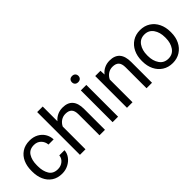

<svg xmlns="http://www.w3.org/2000/svg" viewBox="62 -1484 2257 2257"><g transform="rotate(-45 1190.5 -355.5)"><path d="M392 -167H478Q476 -120 446.5 -79.5Q417 -39 369.5 -14.5Q322 10 267 10Q190 10 137.5 -25.5Q85 -61 58.5 -121Q32 -181 32 -254V-274Q32 -348 58.5 -407.5Q85 -467 138 -502.5Q191 -538 267 -538Q328 -538 375 -513Q422 -488 449 -444.5Q476 -401 478 -347H392Q388 -397 354 -431Q320 -465 267 -465Q191 -465 157 -410Q123 -355 123 -274V-254Q123 -173 156.5 -118Q190 -63 267 -63Q316 -63 352 -92.5Q388 -122 392 -167Z M568 -711H660V-466Q688 -500 728 -519Q768 -538 815 -538Q984 -538 984 -346V0H893V-347Q893 -408 867 -435Q841 -462 788 -462Q746 -462 712.5 -439.5Q679 -417 660 -378V0H568Z M1158 -721Q1183 -721 1197.5 -706.5Q1212 -692 1212 -669Q1212 -647 1197.5 -632.5Q1183 -618 1158 -618Q1132 -618 1118 -632.5Q1104 -647 1104 -669Q1104 -692 1118 -706.5Q1132 -721 1158 -721ZM1111 -528H1202V0H1111Z M1350 -528H1437L1440 -463Q1468 -499 1508.5 -518.5Q1549 -538 1597 -538Q1766 -538 1766 -346V0H1675V-347Q1675 -408 1649 -435Q1623 -462 1570 -462Q1528 -462 1494.5 -439.5Q1461 -417 1442 -378V0H1350Z M2103 -538Q2176 -538 2230.5 -503Q2285 -468 2314.5 -407Q2344 -346 2344 -270V-258Q2344 -181 2314.5 -120.5Q2285 -60 2230.5 -25Q2176 10 2104 10Q2031 10 1976.5 -25Q1922 -60 1892.5 -120.5Q1863 -181 1863 -258V-270Q1863 -346 1892.5 -407Q1922 -468 1976.5 -503Q2031 -538 2103 -538ZM2104 -63Q2175 -63 2214 -119Q2253 -175 2253 -258V-270Q2253 -353 2214 -409Q2175 -465 2103 -465Q2032 -465 1993 -409Q1954 -353 1954 -270V-258Q1954 -175 1993 -119Q2032 -63 2104 -63Z"/></g></svg>

Font: Freesentation 5 Medium
Style: Regular
Weight: 500
Designer: glyphs from Roboto by Christian Robertson / Hangul glyphs from Noto Sans CJK(Source Han Sans) by Jang Soo-young and Kang
Foundry: PT&
Version: Version 2.001